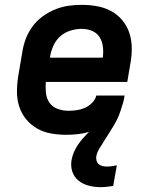

<svg xmlns="http://www.w3.org/2000/svg" viewBox="-20 -548 640 792"><path d="M395 224Q370 224 346.5 218Q323 212 304.5 197.5Q286 183 278.5 160.5Q271 138 275 113Q278 96 284.5 80.5Q291 65 301 50Q311 35 322.5 22Q334 9 347 -4Q324 3 300 5.5Q276 8 253 8Q221 8 190 2.5Q159 -3 133 -18Q107 -33 88 -56Q69 -79 59.5 -108Q50 -137 50 -169Q50 -201 55 -233L72 -333Q76 -360 86 -387Q96 -414 113.5 -438Q131 -462 155.5 -480Q180 -498 207 -509Q234 -520 261.5 -524Q289 -528 317 -528Q349 -528 380 -522.5Q411 -517 438 -502.5Q465 -488 484.5 -464.5Q504 -441 513.5 -412.5Q523 -384 523.5 -351.5Q524 -319 518 -287L505 -210H169Q167 -187 169.5 -164.5Q172 -142 184 -124.5Q196 -107 217.5 -99Q239 -91 262 -91Q279 -91 296.5 -93.5Q314 -96 330 -103Q346 -110 360 -124Q374 -138 377 -154H494Q492 -138 487 -121.5Q482 -105 476.5 -88.5Q471 -72 463.5 -56.5Q456 -41 446.5 -25.5Q437 -10 427.5 5Q418 20 408.5 35Q399 50 389.5 65.5Q380 81 377 98Q376 107 378.5 115.5Q381 124 387.5 129.5Q394 135 403 137Q412 139 421 139Q431 139 441 137.5Q451 136 462 134L447 219Q434 221 421 222.5Q408 224 395 224ZM186 -310H404Q407 -332 404.5 -354.5Q402 -377 391 -394.5Q380 -412 360 -420.5Q340 -429 317 -429Q295 -429 271.5 -422Q248 -415 229.5 -399Q211 -383 201 -361Q191 -339 187 -317Z"/></svg>

Font: Iosevka Extended Oblique
Style: Bold
Weight: 700
Width: 7
Italic angle: -9°
Monospace: yes
Designer: Belleve Invis
Foundry: Belleve Invis
Version: Version 32.5.0; ttfautohint (v1.8.4)